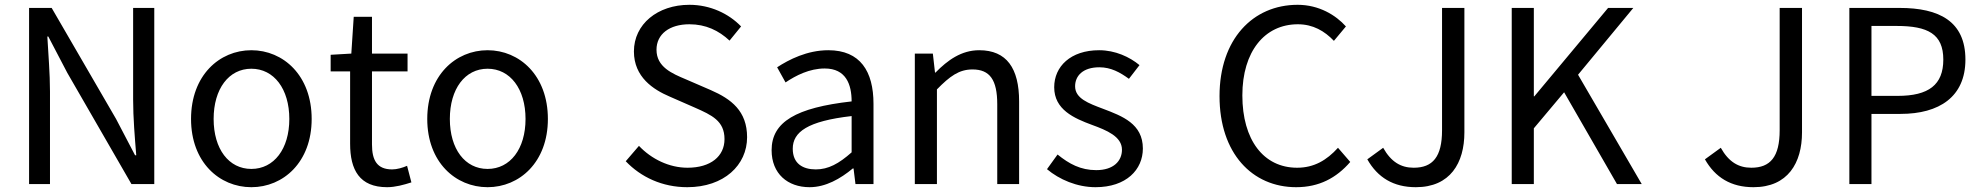

<svg xmlns="http://www.w3.org/2000/svg" viewBox="-20 -766 8248 799"><path d="M101 0H188V-385C188 -462 181 -540 177 -614H181L260 -463L527 0H622V-733H534V-352C534 -276 541 -193 547 -120H542L463 -271L195 -733H101Z M1026 13C1159 13 1277 -91 1277 -271C1277 -452 1159 -557 1026 -557C893 -557 775 -452 775 -271C775 -91 893 13 1026 13ZM1026 -63C932 -63 869 -146 869 -271C869 -396 932 -480 1026 -480C1120 -480 1184 -396 1184 -271C1184 -146 1120 -63 1026 -63Z M1591 13C1625 13 1661 3 1692 -7L1674 -76C1656 -68 1632 -61 1612 -61C1549 -61 1528 -99 1528 -165V-469H1676V-543H1528V-696H1452L1442 -543L1356 -538V-469H1437V-168C1437 -59 1476 13 1591 13Z M2009 13C2142 13 2260 -91 2260 -271C2260 -452 2142 -557 2009 -557C1876 -557 1758 -452 1758 -271C1758 -91 1876 13 2009 13ZM2009 -63C1915 -63 1852 -146 1852 -271C1852 -396 1915 -480 2009 -480C2103 -480 2167 -396 2167 -271C2167 -146 2103 -63 2009 -63Z M2840 13C2993 13 3089 -79 3089 -195C3089 -304 3023 -354 2938 -391L2834 -436C2777 -460 2712 -487 2712 -559C2712 -624 2766 -665 2849 -665C2917 -665 2971 -639 3016 -597L3064 -656C3013 -709 2936 -746 2849 -746C2716 -746 2618 -665 2618 -552C2618 -445 2699 -393 2767 -364L2872 -318C2942 -287 2995 -263 2995 -187C2995 -116 2938 -68 2841 -68C2765 -68 2691 -104 2639 -159L2584 -95C2647 -29 2736 13 2840 13Z M3349 13C3416 13 3477 -22 3529 -65H3532L3540 0H3615V-334C3615 -469 3560 -557 3427 -557C3339 -557 3263 -518 3214 -486L3249 -423C3292 -452 3349 -481 3412 -481C3501 -481 3524 -414 3524 -344C3293 -318 3191 -259 3191 -141C3191 -43 3258 13 3349 13ZM3375 -61C3321 -61 3279 -85 3279 -147C3279 -217 3341 -262 3524 -283V-132C3471 -85 3427 -61 3375 -61Z M3787 0H3879V-394C3933 -449 3971 -477 4027 -477C4099 -477 4130 -434 4130 -332V0H4221V-344C4221 -482 4169 -557 4055 -557C3981 -557 3924 -516 3873 -464H3871L3862 -543H3787Z M4539 13C4667 13 4736 -60 4736 -148C4736 -251 4650 -283 4571 -313C4510 -336 4454 -356 4454 -407C4454 -450 4486 -486 4555 -486C4603 -486 4641 -465 4678 -438L4722 -495C4681 -529 4621 -557 4554 -557C4435 -557 4367 -489 4367 -403C4367 -310 4449 -274 4525 -246C4585 -224 4649 -198 4649 -143C4649 -96 4614 -58 4542 -58C4477 -58 4429 -84 4381 -123L4337 -62C4388 -19 4462 13 4539 13Z M5374 13C5469 13 5541 -25 5599 -92L5548 -151C5501 -99 5448 -68 5378 -68C5238 -68 5150 -184 5150 -369C5150 -552 5243 -665 5381 -665C5444 -665 5492 -637 5531 -596L5581 -656C5539 -703 5469 -746 5380 -746C5194 -746 5055 -603 5055 -366C5055 -128 5191 13 5374 13Z M5872 13C6015 13 6074 -88 6074 -215V-733H5981V-224C5981 -113 5942 -68 5863 -68C5810 -68 5769 -92 5736 -151L5670 -103C5713 -27 5779 13 5872 13Z M6271 0H6363V-232L6489 -382L6709 0H6812L6547 -455L6777 -733H6672L6365 -365H6363V-733H6271Z M7277 13C7420 13 7479 -88 7479 -215V-733H7386V-224C7386 -113 7347 -68 7268 -68C7215 -68 7174 -92 7141 -151L7075 -103C7118 -27 7184 13 7277 13Z M7676 0H7768V-292H7889C8050 -292 8159 -363 8159 -518C8159 -678 8049 -733 7885 -733H7676ZM7768 -367V-658H7873C8002 -658 8067 -625 8067 -518C8067 -413 8006 -367 7877 -367Z"/></svg>

Font: Noto Sans CJK JP
Style: Regular
Weight: 400
Designer: Ryoko NISHIZUKA 西塚涼子 (kana, bopomofo & ideographs); Paul D. Hunt (Latin, Greek & Cyrillic); Sandoll Communications 산돌커뮤니
Foundry: Adobe
Version: Version 2.004;hotconv 1.0.118;makeotfexe 2.5.65603